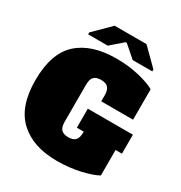

<svg xmlns="http://www.w3.org/2000/svg" viewBox="-223 -1135 1228 1306"><g transform="rotate(30 391.0 -482.5)"><path d="M774 -250H724V-50Q680 -25 595.5 -5.5Q511 14 413 14Q226 14 120 -84.5Q14 -183 14 -389Q14 -600 119.5 -696Q225 -792 421 -792Q516 -792 599 -772Q682 -752 724 -727V-488H474V-535Q474 -577 456.5 -595.5Q439 -614 401 -614Q363 -614 345.5 -595.5Q328 -577 328 -535V-243Q328 -201 345.5 -182.5Q363 -164 401 -164Q439 -164 456.5 -182.5Q474 -201 474 -243V-250H420V-399H774ZM169 -838V-853L296 -979H546L673 -853V-838H519L426 -919H416L323 -838Z"/></g></svg>

Font: Alfa Slab One
Style: Regular
Weight: 400
Designer: JM Sole
Foundry: JM Sole
Version: Version 2.000